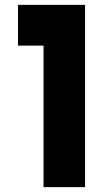

<svg xmlns="http://www.w3.org/2000/svg" viewBox="-20 -770 424 790"><path d="M159.1 0V-582.3H54.1V-750H330V0Z"/></svg>

Font: Spartan ExtBd
Style: Regular
Weight: 800
Designer: Matt Bailey, Mirko Velimirovic
Foundry: Matt Bailey
Version: Version 1.005